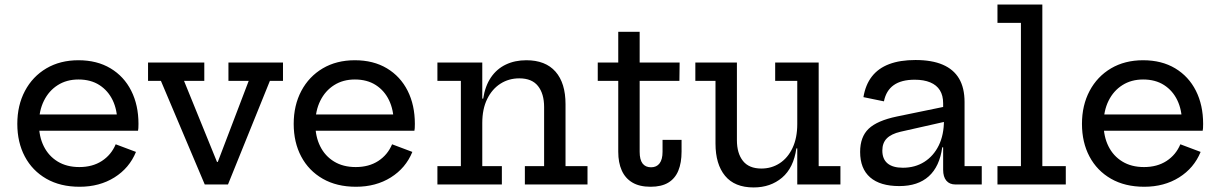

<svg xmlns="http://www.w3.org/2000/svg" viewBox="-20 -810 5354 843"><path d="M329.5 10Q245 10 183.5 -25.2Q122 -60.5 89 -122.8Q56 -185 56 -266Q56 -347.5 89.5 -410.8Q123 -474 183.5 -509.8Q244 -545.5 324.5 -545.5Q406 -545.5 465.2 -510Q524.5 -474.5 556.2 -411.5Q588 -348.5 588 -266Q588 -254 587.5 -247.2Q587 -240.5 586 -236H493Q494 -243.5 494.5 -252.2Q495 -261 495 -273Q495 -327.5 474.8 -369.8Q454.5 -412 416.5 -436.5Q378.5 -461 324.5 -461Q272.5 -461 233.5 -436.2Q194.5 -411.5 172.8 -367.5Q151 -323.5 151 -266Q151 -210.5 172.2 -167.8Q193.5 -125 233.2 -100.8Q273 -76.5 328.5 -76.5Q386 -76.5 427.2 -103.2Q468.5 -130 488 -176.5L577 -143Q548 -72 482.5 -31Q417 10 329.5 10ZM115.5 -236V-307.5H558L586 -236Z M983 -535.5H1222.5V-455H1165L981 0H879L686.5 -455H630V-535.5H877V-455H788L973 0L886 -99H974L898.5 0L1072 -455H983Z M1543 10Q1458.5 10 1397 -25.2Q1335.5 -60.5 1302.5 -122.8Q1269.5 -185 1269.5 -266Q1269.5 -347.5 1303 -410.8Q1336.5 -474 1397 -509.8Q1457.5 -545.5 1538 -545.5Q1619.5 -545.5 1678.8 -510Q1738 -474.5 1769.8 -411.5Q1801.5 -348.5 1801.5 -266Q1801.5 -254 1801 -247.2Q1800.5 -240.5 1799.5 -236H1706.5Q1707.5 -243.5 1708 -252.2Q1708.5 -261 1708.5 -273Q1708.5 -327.5 1688.2 -369.8Q1668 -412 1630 -436.5Q1592 -461 1538 -461Q1486 -461 1447 -436.2Q1408 -411.5 1386.2 -367.5Q1364.5 -323.5 1364.5 -266Q1364.5 -210.5 1385.8 -167.8Q1407 -125 1446.8 -100.8Q1486.5 -76.5 1542 -76.5Q1599.5 -76.5 1640.8 -103.2Q1682 -130 1701.5 -176.5L1790.5 -143Q1761.5 -72 1696 -31Q1630.5 10 1543 10ZM1329 -236V-307.5H1771.5L1799.5 -236Z M2097.5 -80.5H2183.5V0H1900.5V-80.5H2003.5V-455H1900.5V-535.5H2097.5ZM2369 -80.5V-340Q2369 -398.5 2342.2 -432.2Q2315.5 -466 2260 -466Q2214 -466 2177.2 -442.5Q2140.5 -419 2119 -375.2Q2097.5 -331.5 2097.5 -270L2076.5 -377H2101.5Q2110 -432.5 2135.5 -470Q2161 -507.5 2200.8 -526.5Q2240.5 -545.5 2291 -545.5Q2375 -545.5 2419 -495.5Q2463 -445.5 2463 -352.5V-80.5H2559.5V0H2284.5V-80.5Z M2788.5 -143.5Q2788.5 -109 2801.2 -92.2Q2814 -75.5 2838.5 -75.5Q2863 -75.5 2876 -92.8Q2889 -110 2889 -143.5V-196H2972.5V-144.5Q2972.5 -95 2958.2 -60.5Q2944 -26 2914 -8Q2884 10 2836.5 10Q2787.5 10 2756.2 -8.8Q2725 -27.5 2709.8 -61.8Q2694.5 -96 2694.5 -143.5V-455H2604.5V-535.5H2694.5V-670.5H2788.5V-535.5H2964L2963 -455H2788.5Z M3480.5 -455H3383.5V-535.5H3574.5V-80.5H3670V0H3480.5ZM3215.5 -535.5V-194.5Q3215.5 -137 3242 -103.5Q3268.5 -70 3323 -70Q3367.5 -70 3403.2 -93.2Q3439 -116.5 3459.8 -160.5Q3480.5 -204.5 3480.5 -265.5L3502 -158.5H3476.5Q3464.5 -73 3413.8 -30Q3363 13 3289 13Q3205.5 13 3163.5 -38Q3121.5 -89 3121.5 -179.5V-455H3033V-535.5Z M4175.5 0Q4149 0 4135 -16.8Q4121 -33.5 4121 -64.5V-200L4129.5 -219L4124.5 -281L4121 -317V-356.5Q4121 -390.5 4106.8 -413.5Q4092.5 -436.5 4064.5 -448.2Q4036.5 -460 3996 -460Q3937.5 -460 3904 -436.2Q3870.5 -412.5 3861 -365L3771 -383.5Q3780 -438 3808.2 -474.2Q3836.5 -510.5 3884.2 -528.5Q3932 -546.5 3999.5 -546.5Q4071.5 -546.5 4119.2 -526Q4167 -505.5 4191 -464.8Q4215 -424 4215 -362V-80.5H4290.5V0ZM3928.5 7Q3844.5 7 3800.5 -31.2Q3756.5 -69.5 3756.5 -143Q3756.5 -209 3794 -244.8Q3831.5 -280.5 3918 -298.5L4148.5 -346V-280L3933.5 -231.5Q3893 -222 3873.5 -202.2Q3854 -182.5 3854 -149Q3854 -111.5 3877 -92.5Q3900 -73.5 3944 -73.5Q3997.5 -73.5 4038.2 -99.2Q4079 -125 4101.8 -171.5Q4124.5 -218 4124.5 -281L4149.5 -163H4117Q4105.5 -79 4058 -36Q4010.5 7 3928.5 7Z M4556.5 -80.5H4659.5V0H4359.5V-80.5H4462.5V-709.5H4359.5V-790H4556.5Z M5004 10Q4919.5 10 4858 -25.2Q4796.5 -60.5 4763.5 -122.8Q4730.5 -185 4730.5 -266Q4730.5 -347.5 4764 -410.8Q4797.5 -474 4858 -509.8Q4918.5 -545.5 4999 -545.5Q5080.5 -545.5 5139.8 -510Q5199 -474.5 5230.8 -411.5Q5262.5 -348.5 5262.5 -266Q5262.5 -254 5262 -247.2Q5261.5 -240.5 5260.5 -236H5167.5Q5168.5 -243.5 5169 -252.2Q5169.5 -261 5169.5 -273Q5169.5 -327.5 5149.2 -369.8Q5129 -412 5091 -436.5Q5053 -461 4999 -461Q4947 -461 4908 -436.2Q4869 -411.5 4847.2 -367.5Q4825.5 -323.5 4825.5 -266Q4825.5 -210.5 4846.8 -167.8Q4868 -125 4907.8 -100.8Q4947.5 -76.5 5003 -76.5Q5060.5 -76.5 5101.8 -103.2Q5143 -130 5162.5 -176.5L5251.5 -143Q5222.5 -72 5157 -31Q5091.5 10 5004 10ZM4790 -236V-307.5H5232.5L5260.5 -236Z"/></svg>

Font: Hepta Slab ExtraLight Medium
Style: Regular
Weight: 500
Version: Version 1.100